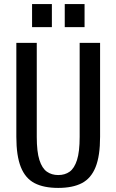

<svg xmlns="http://www.w3.org/2000/svg" viewBox="-20 -910 570 940"><path d="M265 10Q194 10 149 -13.5Q104 -37 82 -92Q60 -147 60 -240V-700H160V-240Q160 -167 173 -126.5Q186 -86 209.5 -69.5Q233 -53 265 -53Q298 -53 321 -69.5Q344 -86 357 -126.5Q370 -167 370 -240V-700H470V-240Q470 -147 448 -92Q426 -37 381 -13.5Q336 10 265 10ZM297 -777V-890H394V-777ZM137 -777V-890H234V-777Z"/></svg>

Font: Cuprum Medium
Style: Regular
Weight: 500
Designer: Jovanny Lemonad
Foundry: Jovanny Lemonad
Version: Version 3.000